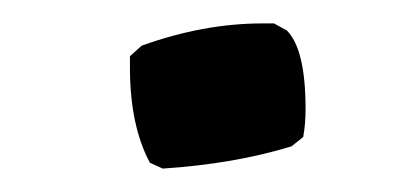

<svg xmlns="http://www.w3.org/2000/svg" viewBox="-20 -134 351 164"><path d="M225 -108Q241 -92 241 -41Q241 -28 239 -17L229 -9Q180 6 119 10L108 5Q91 -27 91 -76Q91 -81 91 -86L101 -95Q154 -114 204 -114Q209 -114 214 -114Z"/></svg>

Font: Asul
Style: Regular
Weight: 400
Designer: Mariela Monsalve
Foundry: Mariela Monsalve
Version: Version 1.002